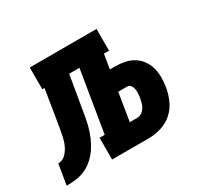

<svg xmlns="http://www.w3.org/2000/svg" viewBox="-172 -686 888 842"><g transform="rotate(-30 272.0 -265.0)"><path d="M-56 0 -39 -103Q-29 -103 -19 -107Q-9 -111 -1 -119Q7 -127 13 -136Q19 -145 23.5 -155Q28 -165 31 -175Q34 -185 36.5 -195.5Q39 -206 40.5 -216Q42 -226 44 -236Q46 -248 48 -260Q50 -272 52 -283L74 -420H63V-530H401V-420H375L363 -347H391Q416 -347 439.5 -342Q463 -337 482.5 -324.5Q502 -312 515.5 -293Q529 -274 535 -252Q541 -230 541 -205Q541 -180 537 -156Q532 -125 518.5 -94.5Q505 -64 480.5 -42Q456 -20 424 -10Q392 0 361 0H174V-110H200L251 -420H199L173 -267Q169 -243 165 -219.5Q161 -196 154.5 -172.5Q148 -149 138 -126Q128 -103 114 -82Q100 -61 80.5 -43.5Q61 -26 38.5 -16Q16 -6 -8 -3Q-32 0 -56 0ZM361 -103Q373 -103 383.5 -110Q394 -117 400.5 -127.5Q407 -138 410 -149.5Q413 -161 415 -172Q417 -183 417.5 -194Q418 -205 416.5 -215.5Q415 -226 408.5 -235Q402 -244 391 -244H346L323 -103Z"/></g></svg>

Font: Iosevka Slab XBdExObl
Style: Regular
Weight: 800
Width: 7
Italic angle: -9°
Monospace: yes
Designer: Belleve Invis
Foundry: Belleve Invis
Version: Version 11.1.0; ttfautohint (v1.8.3)